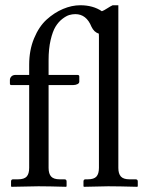

<svg xmlns="http://www.w3.org/2000/svg" viewBox="-20 -718 567 739"><path d="M360.8 -71.8V-575.7Q360.8 -584.5 360.4 -588.4Q341.8 -594.2 332 -615.2Q312.5 -663.6 270 -663.6Q258.3 -663.6 246.6 -660.2Q234.9 -656.7 220 -645.3Q205.1 -633.8 193.8 -615.5Q182.6 -597.2 174.8 -563.7Q167 -530.3 167 -486.3V-429.7H277.3Q285.2 -429.7 285.2 -423.8V-403.8Q285.2 -397.5 277.8 -394Q270.5 -390.6 261.7 -390.6H167V-71.8Q167 -49.3 176.8 -38.6Q186.5 -27.8 210 -27.8H228Q236.3 -27.8 236.3 -19.5V-1L234.4 1Q167 -1 127.9 -1L24.4 1L22.5 -1V-19.5Q22.5 -27.8 30.3 -27.8H49.3Q73.2 -27.8 82.8 -38.6Q92.3 -49.3 92.3 -71.8V-390.6H23.4Q18.1 -390.6 18.1 -396.5V-410.2Q18.1 -417.5 23.7 -423.6Q29.3 -429.7 41 -429.7H92.3V-469.2Q92.3 -524.9 111.1 -570.3Q129.9 -615.7 159.4 -642.6Q189 -669.4 222.7 -683.6Q256.3 -697.8 289.1 -697.8Q337.9 -697.8 372.1 -674.8Q379.4 -677.2 392.6 -685.8Q405.8 -694.3 413.6 -697.8H435.5V-71.8Q435.5 -49.3 445.3 -38.6Q455.1 -27.8 478.5 -27.8H502Q510.3 -27.8 510.3 -19.5V-1L508.3 1Q435.5 -1 396.5 -1L303.2 1L301.3 -1V-19.5Q301.3 -27.8 309.1 -27.8H317.9Q341.8 -27.8 351.3 -38.6Q360.8 -49.3 360.8 -71.8Z"/></svg>

Font: Libertinage
Style: b
Weight: 400
Designer: OSP
Foundry: OSP
Version: Version 1.0; 2008; OFL relea